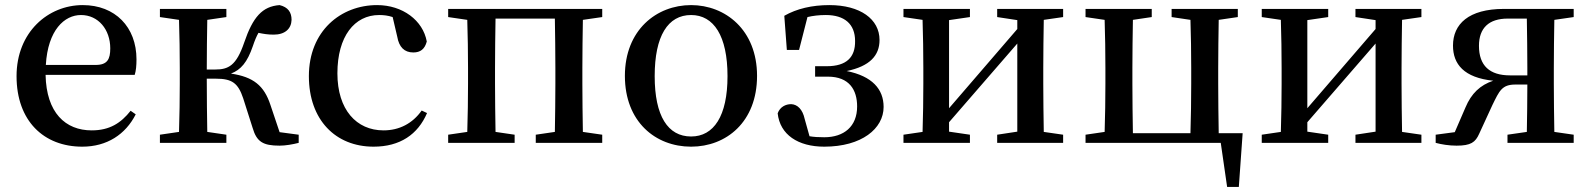

<svg xmlns="http://www.w3.org/2000/svg" viewBox="-20 -561 6244 754"><path d="M160 -306C168 -443 233 -502 298 -502C366 -502 413 -445 413 -371C413 -329 402 -306 356 -306ZM509 -267C514 -283 516 -303 516 -328C516 -455 432 -541 305 -541C169 -541 45 -435 45 -262C45 -86 152 15 303 15C400 15 473 -33 513 -112L493 -126C455 -78 411 -49 340 -49C237 -49 162 -118 159 -267Z M1078 -42 1042 -149C1017 -225 975 -259 887 -272C926 -287 951 -316 973 -380C980 -401 987 -418 995 -432C1015 -428 1031 -425 1055 -425C1099 -425 1124 -448 1125 -483C1125 -513 1111 -533 1078 -541C1010 -536 973 -494 939 -394C908 -303 877 -288 825 -288H792C792 -350 793 -428 794 -483L869 -494V-526H608V-494L683 -483C685 -427 686 -349 686 -294V-232C686 -178 685 -99 683 -43L608 -32V0H869V-32L794 -43C793 -99 792 -180 792 -252H828C891 -252 915 -235 935 -175L972 -59C988 -4 1013 11 1078 11C1101 11 1130 6 1153 0V-32Z M1636 -127C1600 -76 1548 -49 1486 -49C1380 -49 1305 -130 1305 -273C1305 -418 1372 -502 1469 -502C1487 -502 1504 -500 1522 -494L1540 -417C1547 -376 1568 -355 1603 -355C1631 -355 1648 -368 1656 -398C1641 -481 1561 -541 1461 -541C1318 -541 1193 -439 1193 -262C1193 -90 1298 15 1447 15C1551 15 1621 -33 1657 -117Z M2345 -494V-526H1740V-494L1815 -483C1817 -427 1818 -349 1818 -294V-232C1818 -178 1817 -99 1815 -43L1740 -32V0H2001V-32L1926 -43C1925 -99 1924 -178 1924 -232V-294C1924 -350 1925 -432 1926 -488H2159C2160 -432 2161 -350 2161 -294V-232C2161 -178 2160 -99 2159 -43L2084 -32V0H2345V-32L2269 -43C2268 -99 2267 -178 2267 -232V-294C2267 -349 2268 -427 2269 -483Z M2694 15C2832 15 2953 -82 2953 -263C2953 -444 2828 -541 2694 -541C2558 -541 2434 -443 2434 -263C2434 -83 2554 15 2694 15ZM2694 -25C2603 -25 2551 -105 2551 -262C2551 -420 2603 -502 2694 -502C2783 -502 2837 -420 2837 -262C2837 -105 2783 -25 2694 -25Z M3070 -365H3118L3151 -494C3172 -499 3196 -502 3223 -502C3296 -502 3338 -467 3338 -400C3339 -336 3304 -301 3227 -301H3181V-260H3231C3316 -260 3346 -207 3346 -143C3346 -64 3294 -22 3217 -22C3195 -22 3176 -23 3159 -26L3140 -94C3132 -131 3112 -151 3087 -152C3065 -152 3043 -141 3034 -116C3043 -32 3114 15 3217 15C3364 15 3450 -56 3450 -141C3450 -211 3405 -262 3305 -282C3396 -301 3434 -343 3434 -404C3434 -486 3358 -541 3237 -541C3169 -541 3109 -527 3060 -499Z M4155 -494V-526H3896V-494L3975 -482V-447L3707 -136V-482L3789 -494V-526H3528V-494L3603 -483C3605 -427 3606 -349 3606 -294V-232C3606 -178 3605 -99 3603 -43L3528 -32V0H3789V-32L3707 -44V-81L3975 -390V-44L3896 -32V0H4155V-32L4079 -43C4078 -99 4077 -178 4077 -232V-294C4077 -349 4078 -427 4079 -483Z M4766 -38C4765 -94 4764 -176 4764 -232V-294C4764 -349 4765 -427 4766 -483L4841 -494V-526H4581V-494L4655 -483C4657 -427 4658 -349 4658 -294V-232C4658 -176 4657 -94 4655 -38H4429C4428 -94 4427 -176 4427 -232V-294C4427 -349 4428 -427 4429 -483L4503 -494V-526H4243V-494L4318 -483C4320 -427 4321 -349 4321 -294V-232C4321 -178 4320 -99 4318 -43L4243 -32V0H4774L4799 173H4845L4860 -38Z M5562 -494V-526H5303V-494L5382 -482V-447L5114 -136V-482L5196 -494V-526H4935V-494L5010 -483C5012 -427 5013 -349 5013 -294V-232C5013 -178 5012 -99 5010 -43L4935 -32V0H5196V-32L5114 -44V-81L5382 -390V-44L5303 -32V0H5562V-32L5486 -43C5485 -99 5484 -178 5484 -232V-294C5484 -349 5485 -427 5486 -483Z M5910 -265C5830 -265 5788 -303 5788 -381C5788 -451 5827 -488 5901 -488H5976C5977 -432 5978 -350 5978 -294V-265ZM6160 -494V-526H5886C5747 -526 5686 -466 5686 -382C5686 -309 5729 -256 5844 -244C5793 -227 5758 -194 5735 -139L5693 -42L5618 -32V0C5640 6 5670 11 5700 11C5756 11 5774 -2 5789 -36L5841 -149C5868 -204 5878 -229 5931 -229H5978C5978 -170 5977 -96 5976 -43L5900 -32V0H6160V-32L6084 -43C6083 -99 6082 -178 6082 -232V-294C6082 -349 6083 -427 6084 -483Z"/></svg>

Font: Source Han Serif CN SemiBold
Style: Regular
Weight: 600
Designer: Ryoko NISHIZUKA 西塚涼子 (kana & ideographs); Frank Grießhammer (Latin, Greek & Cyrillic); Wenlong ZHANG 张文龙 (bopomofo); San
Foundry: Adobe Systems Incorporated
Version: Version 1.000;PS 1;hotconv 16.6.53;makeotf.lib2.5.65590